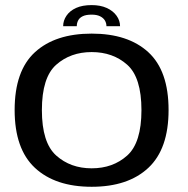

<svg xmlns="http://www.w3.org/2000/svg" viewBox="-20 -729 738 754"><path d="M340 4.5Q483 4.5 562.5 -69.8Q642 -144 642 -297Q642 -451 562.5 -524Q483 -597 340 -597Q197 -597 117.2 -524Q37.5 -451 37.5 -297Q37.5 -144 117.2 -69.8Q197 4.5 340 4.5ZM340 -68Q257 -68 200.8 -118.2Q144.5 -168.5 144.5 -296.5Q144.5 -425 200.8 -474.8Q257 -524.5 340 -524.5Q423.5 -524.5 479.5 -474.8Q535.5 -425 535.5 -296.5Q535.5 -168.5 479.5 -118.2Q423.5 -68 340 -68ZM340 -709Q303.5 -709 278.8 -697.8Q254 -686.5 241 -667.2Q228 -648 228 -626H281.5Q281.5 -638 286.8 -648.5Q292 -659 304.8 -665.2Q317.5 -671.5 340 -671.5Q360 -671.5 372.8 -665.2Q385.5 -659 391.8 -648.8Q398 -638.5 398 -626H451.5Q451.5 -648 437.8 -667.2Q424 -686.5 399 -697.8Q374 -709 340 -709Z"/></svg>

Font: Anybody SemiExpanded
Style: Regular
Weight: 400
Width: 6
Designer: Tyler Finck
Foundry: Etcetera Type Company
Version: Version 1.113;gftools[0.9.25]